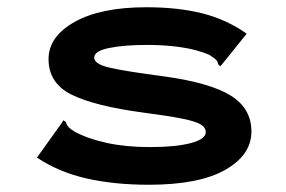

<svg xmlns="http://www.w3.org/2000/svg" viewBox="-20 -499 790 530"><path d="M391 11Q295 11 218.5 -6.5Q142 -24 82 -64L150 -159L155 -167L162 -162Q164 -154 169 -148.5Q174 -143 187 -135Q225 -115 277 -104Q329 -93 394 -93Q465 -93 506.5 -104Q548 -115 548 -134Q548 -147 534 -155.5Q520 -164 483 -171.5Q446 -179 377 -188Q242 -206 178 -237.5Q114 -269 114 -336Q114 -398 186 -438.5Q258 -479 384 -479Q472 -479 539 -462Q606 -445 661 -406L595 -324L588 -316L582 -322Q581 -330 576 -334.5Q571 -339 557 -348Q524 -362 480.5 -368.5Q437 -375 387 -375Q322 -375 281 -366.5Q240 -358 240 -340Q240 -322 283.5 -312Q327 -302 434 -288Q562 -270 618 -234.5Q674 -199 674 -136Q674 -71 601.5 -30Q529 11 391 11Z"/></svg>

Font: Inconsolata ExtraExpanded ExtraBold
Style: Regular
Weight: 800
Width: 8
Monospace: yes
Designer: Raph Levien, Cyreal, Brenton Simpson
Foundry: Raph Levien, Cyreal, Google
Version: Version 3.001; ttfautohint (v1.8.2.53-6de2)